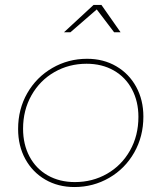

<svg xmlns="http://www.w3.org/2000/svg" viewBox="-20 -754 651 774"><path d="M466 -624H440L370 -716L264 -624H238L357 -734H389ZM558 -284Q558 -204 521 -139Q484 -74 420 -37Q356 0 280 0Q214 0 162.5 -30Q111 -60 82 -113Q53 -166 53 -234Q53 -314 90 -378.5Q127 -443 191 -480Q255 -517 331 -517Q397 -517 448.5 -487Q500 -457 529 -404Q558 -351 558 -284ZM73 -235Q73 -172 99 -123Q125 -74 172.5 -47Q220 -20 282 -20Q353 -20 411.5 -53.5Q470 -87 504 -147Q538 -207 538 -283Q538 -345 512 -394Q486 -443 438.5 -470Q391 -497 329 -497Q258 -497 199.5 -463.5Q141 -430 107 -370Q73 -310 73 -235Z"/></svg>

Font: TypoPRO Montserrat
Style: Italic
Weight: 250
Italic angle: -11.3°
Designer: Julieta Ulanovsky
Foundry: Julieta Ulanovsky
Version: Version 6.001